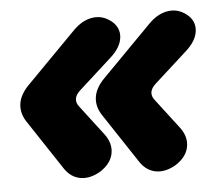

<svg xmlns="http://www.w3.org/2000/svg" viewBox="-39 -503 556 494"><g transform="rotate(-5 239.5 -256.0)"><path d="M219 -209Q204 -232 207.5 -256Q211 -280 234 -303L362 -433Q385 -456 411 -460Q437 -464 459 -447Q481 -430 478.5 -404Q476 -378 448 -353L364 -277Q341 -256 358 -235L416 -159Q435 -134 430 -108Q425 -82 397 -64Q370 -48 345.5 -52Q321 -56 305 -79ZM24 -209Q9 -232 12.5 -256Q16 -280 39 -303L167 -433Q190 -456 216 -460Q242 -464 264 -447Q286 -430 283.5 -404Q281 -378 253 -353L169 -277Q146 -256 163 -235L221 -159Q240 -134 235 -108Q230 -82 202 -64Q175 -48 150.5 -52Q126 -56 110 -79Z"/></g></svg>

Font: Winky Sans SemiBold
Style: Italic
Weight: 600
Italic angle: -8.97852°
Designer: Simon Atzbach
Foundry: typofactur
Version: Version 1.205